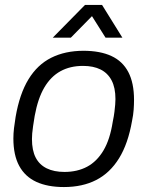

<svg xmlns="http://www.w3.org/2000/svg" viewBox="-20 -743 596 775"><path d="M238 12Q172 12 126.5 -9Q81 -30 57.5 -73.5Q34 -117 34 -184Q34 -204 36.5 -225.5Q39 -247 43 -271Q59 -364 95 -423Q131 -482 187 -510Q243 -538 317 -538Q384 -538 429.5 -517Q475 -496 498 -452Q521 -408 521 -340Q521 -321 519.5 -300Q518 -279 513 -255Q497 -163 460.5 -104Q424 -45 368.5 -16.5Q313 12 238 12ZM240 -49Q292 -49 331.5 -70Q371 -91 397.5 -135.5Q424 -180 435 -251Q440 -275 442 -292Q444 -309 445 -321Q446 -333 446 -343Q446 -389 430.5 -418.5Q415 -448 386 -462.5Q357 -477 315 -477Q263 -477 224 -455.5Q185 -434 159 -390Q133 -346 120 -275Q116 -251 113.5 -233.5Q111 -216 110 -204.5Q109 -193 109 -182Q109 -136 124 -107Q139 -78 168.5 -63.5Q198 -49 240 -49ZM193 -591 323 -723H392L474 -591H406L336 -702H375L266 -591Z"/></svg>

Font: Archivo SemiBold Light
Style: Italic
Weight: 300
Italic angle: -10°
Version: Version 2.001